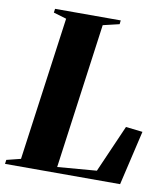

<svg xmlns="http://www.w3.org/2000/svg" viewBox="-104 -813 775 884"><g transform="rotate(10 283.5 -371.5)"><path d="M-21 0 -18.5 -19 47.5 -35.5 140 -707 79.5 -725 82 -743H389L387 -725L311 -707L218 -27.5L401 -42.5L498 -264L576.5 -255L517 0Z"/></g></svg>

Font: Merriweather 144pt ExtraBold
Style: Italic
Weight: 800
Italic angle: -7.8°
Version: Version 2.101